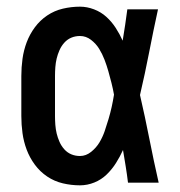

<svg xmlns="http://www.w3.org/2000/svg" viewBox="-20 -548 540 576"><path d="M220 8Q194 8 168.5 2Q143 -4 121.5 -18.5Q100 -33 84.5 -54Q69 -75 60 -99Q51 -123 47.5 -148.5Q44 -174 44 -200V-320Q44 -346 47.5 -371.5Q51 -397 60 -421Q69 -445 84.5 -466Q100 -487 121.5 -501.5Q143 -516 168.5 -522Q194 -528 220 -528Q241 -528 262 -520Q283 -512 299 -497.5Q315 -483 327 -464.5Q339 -446 348 -426Q352 -450 355.5 -473.5Q359 -497 362 -520H454Q440 -456 427.5 -391.5Q415 -327 400 -263Q415 -198 428 -132Q441 -66 456 0H364Q361 -25 357 -49.5Q353 -74 349 -98Q340 -78 328 -59Q316 -40 300 -24.5Q284 -9 263 -0.5Q242 8 220 8ZM220 -80Q238 -80 253.5 -92.5Q269 -105 278.5 -121Q288 -137 294 -154.5Q300 -172 305.5 -190.5Q311 -209 315 -227Q319 -245 322 -264Q319 -281 314.5 -299Q310 -317 305 -334.5Q300 -352 293.5 -369Q287 -386 277.5 -401.5Q268 -417 253 -428.5Q238 -440 220 -440Q206 -440 194 -435Q182 -430 173 -420Q164 -410 158.5 -397.5Q153 -385 150 -372.5Q147 -360 146 -346.5Q145 -333 145 -320V-200Q145 -187 146 -173.5Q147 -160 150 -147.5Q153 -135 158.5 -122.5Q164 -110 173 -100Q182 -90 194 -85Q206 -80 220 -80Z"/></svg>

Font: Zed Sans Semibold
Style: Regular
Weight: 600
Designer: Belleve Invis
Foundry: Belleve Invis
Version: Version 1.0.0; ttfautohint (v1.8.4)